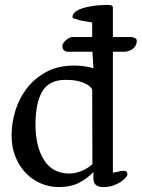

<svg xmlns="http://www.w3.org/2000/svg" viewBox="-20 -743 575 779"><path d="M27 -195Q27 -244 42.5 -294.5Q58 -345 89.5 -385.5Q121 -426 168.5 -451.5Q216 -477 281 -477Q323 -477 359 -466L355 -533H252Q247 -533 240 -539Q233 -545 233 -556Q233 -563 238 -569.5Q243 -576 249.5 -581.5Q256 -587 262.5 -590Q269 -593 273 -593H354V-652Q343 -654 329 -656Q315 -658 303 -661Q291 -664 282.5 -667Q274 -670 274 -673Q274 -686 286.5 -695.5Q299 -705 319.5 -711Q340 -717 365 -720Q390 -723 415 -723Q422 -723 429 -722Q436 -721 438 -714V-593H511Q520 -593 527.5 -588.5Q535 -584 535 -579Q535 -566 529.5 -557Q524 -548 515.5 -542.5Q507 -537 498 -535Q489 -533 482 -533H438V-43Q448 -43 459 -46.5Q470 -50 482 -50Q491 -50 494 -46Q497 -42 497 -35Q497 -31 490 -22.5Q483 -14 470.5 -5.5Q458 3 440 9.5Q422 16 399 16Q359 16 359 -19V-45Q331 -16 298 0Q265 16 218 16Q181 16 146.5 1.5Q112 -13 85.5 -40Q59 -67 43 -106Q27 -145 27 -195ZM262 -39Q284 -39 309 -48.5Q334 -58 355 -77L354 -381Q345 -394 331 -401.5Q317 -409 301.5 -413Q286 -417 271 -418Q256 -419 246 -419Q179 -419 151.5 -372Q124 -325 124 -237Q124 -149 158.5 -94Q193 -39 262 -39Z"/></svg>

Font: Asar
Style: Regular
Weight: 400
Designer: Eben Sorkin
Foundry: Eben Sorkin, Pria Ravichandran
Version: Version 1.003; ttfautohint (v1.3) -l 8 -r 50 -G 0 -x 0 -H 45